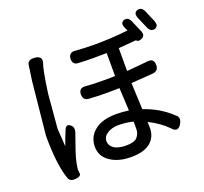

<svg xmlns="http://www.w3.org/2000/svg" viewBox="-144 -956 1288 1210"><g transform="rotate(-20 500.0 -351.5)"><path d="M458 -124Q427.7 -105.5 427.7 -73.2Q427.7 -43 457 -23.4Q486.3 -5.9 537.1 -5.9Q590.8 -5.9 610.4 -27.3Q630.9 -50.8 630.9 -81.1Q630.9 -82 630.9 -84V-131.8Q583 -143.6 536.1 -143.6Q534.2 -143.6 532.2 -143.6Q488.3 -143.6 458 -124ZM905.3 -786.1Q925.8 -786.1 937.5 -760.7L971.7 -680.7Q975.6 -668.9 975.6 -659.2Q975.6 -649.4 969.7 -643.6Q960 -632.8 946.3 -632.8Q923.8 -632.8 912.1 -660.2L877.9 -740.2Q874 -751 874 -760.3Q874 -769.5 879.4 -775.4Q884.8 -781.2 892.1 -783.7Q899.4 -786.1 905.3 -786.1ZM223.6 -691.4Q223.6 -683.6 222.7 -679.7Q206.1 -637.7 184.6 -481.4L165 -252.9L172.9 -132.8Q189.5 -180.7 210 -229.5Q218.8 -252 233.4 -252Q241.2 -252 250 -244.1Q265.6 -232.4 265.6 -213.9Q265.6 -204.1 261.7 -191.4Q216.8 -68.4 207 -24.4Q197.3 19.5 197.3 32.2L199.2 56.6Q200.2 57.6 200.2 59.6Q200.2 81.1 159.2 83Q156.2 83 153.3 83Q134.8 83 125 72.3Q119.1 67.4 113.3 48.8Q81.1 -54.7 81.1 -235.4Q81.1 -235.4 117.2 -593.8Q124 -641.6 127.9 -667L130.9 -689.5Q131.8 -705.1 140.6 -712.9Q151.4 -723.6 172.9 -723.6Q203.1 -723.6 215.8 -710.9Q223.6 -703.1 223.6 -691.4ZM835.9 -599.6Q825.2 -599.6 820.3 -608.4L701.2 -598.6V-445.3Q849.6 -459 851.6 -459Q867.2 -459 877 -449.7Q886.7 -440.4 886.7 -418.9Q886.7 -397.5 876.5 -387.2Q866.2 -377 848.6 -375L701.2 -364.3L709 -186.5Q815.4 -151.4 893.6 -77.1Q910.2 -65.4 910.2 -47.9Q910.2 -34.2 900.4 -16.6Q876 23.4 846.7 -2Q846.7 -2 843.8 -4.9Q840.8 -7.8 835 -13.7Q787.1 -62.5 712.9 -99.6Q713.9 -84 713.9 -60.5Q713.9 2.9 669.9 38.1Q627 73.2 541.5 73.2Q456.1 73.2 402.3 36.1Q346.7 -1 346.7 -65.4Q346.7 -130.9 397.5 -172.4Q448.2 -213.9 543 -213.9Q581.1 -213.9 627 -208Q622.1 -288.1 619.1 -360.4Q582 -359.4 528.3 -359.4Q474.6 -359.4 416 -363.3Q397.5 -364.3 387.7 -374Q377.9 -383.8 377 -404.3Q377 -425.8 386.7 -435.5Q396.5 -445.3 413.1 -445.3Q414.1 -445.3 415 -445.3Q471.7 -440.4 550.8 -440.4Q583 -440.4 619.1 -441.4V-595.7Q577.1 -594.7 526.9 -594.7Q476.6 -594.7 430.7 -597.7Q412.1 -597.7 402.3 -607.4Q392.6 -617.2 392.6 -636.7Q392.6 -657.2 402.8 -667.5Q413.1 -677.7 430.7 -677.7Q499 -671.9 570.3 -671.9Q676.8 -671.9 791 -684.6L779.3 -710Q774.4 -721.7 774.4 -731Q774.4 -740.2 780.3 -746.1Q789.1 -755.9 802.7 -755.9Q816.4 -755.9 824.2 -748Q832 -740.2 836.9 -728.5L871.1 -649.4Q875 -639.6 875 -629.9Q875 -620.1 867.7 -612.8Q860.4 -605.5 851.1 -602.5Q841.8 -599.6 835.9 -599.6Z"/></g></svg>

Font: TaiwanPearl
Style: Regular
Weight: 400
Version: Version 2.102